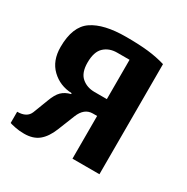

<svg xmlns="http://www.w3.org/2000/svg" viewBox="-126 -620 722 740"><g transform="rotate(30 235.0 -250.0)"><path d="M10 0V-50Q53 -50 65 -80L90 -145Q102 -178 117 -192.5Q132 -207 156 -213V-217Q103 -219 66.5 -254Q30 -289 30 -350Q30 -441 80.5 -475.5Q131 -510 230 -510Q288 -510 328 -505.5Q368 -501 405 -490V0H285V-190H266Q228 -190 210 -145L180 -70Q164 -30 139.5 -10Q115 10 75 10Q53 10 34 6Q15 2 10 0ZM285 -265V-440H230Q195 -440 172.5 -419Q150 -398 150 -350Q150 -305 173 -285Q196 -265 230 -265Z"/></g></svg>

Font: Cuprum
Style: Bold
Weight: 700
Designer: Jovanny Lemonad
Foundry: Jovanny Lemonad
Version: Version 2.000